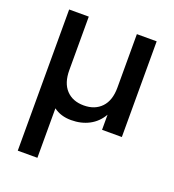

<svg xmlns="http://www.w3.org/2000/svg" viewBox="-145 -664 944 1039"><g transform="rotate(20 327.0 -144.5)"><path d="M579 -551V0H465V-87Q438 -40 392.5 -16Q347 8 289 8Q229 8 188 -23V262H75V-551H188V-243Q188 -169 225 -129.5Q262 -90 326 -90Q390 -90 427.5 -129.5Q465 -169 465 -243V-551Z"/></g></svg>

Font: MSTAGE Medium
Style: Regular
Weight: 500
Designer: Ninad Kale (Devanagari), Jonny Pinhorn (Latin)
Foundry: Indian Type Foundry
Version: 4.004